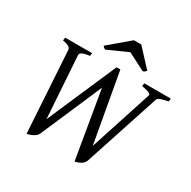

<svg xmlns="http://www.w3.org/2000/svg" viewBox="-180 -988 1174 1179"><g transform="rotate(30 407.5 -398.0)"><path d="M813 -594.2Q798.8 -590.8 786.1 -587.9Q773.4 -585 763.7 -581.5Q753.9 -578.1 747.3 -574Q740.7 -569.8 738.8 -564L563 -28.8Q559.1 -18.1 550.5 -10.3Q542 -2.4 532 2.7Q522 7.8 512 10.7Q502 13.7 496.1 15.1L415.5 -461.9L228 -28.8Q223.1 -17.6 213.4 -10Q203.6 -2.4 192.9 2.7Q182.1 7.8 171.9 10.7Q161.6 13.7 155.8 15.1L120.1 -560.1Q119.1 -572.3 106.9 -580.1Q94.7 -587.9 63 -594.2L65.9 -615.2H256.8L253.9 -594.2Q232.4 -591.8 219.2 -588.1Q206.1 -584.5 199 -580.1Q191.9 -575.7 189.7 -570.6Q187.5 -565.4 188 -560.1L216.8 -124L430.2 -615.2H457L544.9 -124L688 -564Q689.9 -569.8 685.8 -574.2Q681.6 -578.6 672.9 -582Q664.1 -585.4 651.6 -588.4Q639.2 -591.3 624 -594.2L627 -615.2H814.9ZM604.5 -690.4Q597.7 -683.6 594 -680.4Q590.3 -677.2 581.5 -674.3L457.5 -737.8L315.4 -674.3Q311.5 -676.3 309.1 -677.5Q306.6 -678.7 304.7 -680.4Q302.7 -682.1 300.5 -684.6Q298.3 -687 295.4 -690.4L439.5 -812.5H491.7Z"/></g></svg>

Font: Akkhara
Style: Italic
Weight: 400
Italic angle: -7°
Designer: J. Victor Gaultney
Version: Version 1.00 June 13, 2006, initial release